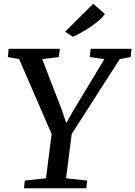

<svg xmlns="http://www.w3.org/2000/svg" viewBox="-20 -1003 721 1023"><path d="M299 -743 293 -699 205 -688 310 -416 333 -347 369 -411 536 -688 458 -699 463 -743H681L676 -699L618 -688L362 -289L332 -53L444 -41L440 0H108L112 -41L225 -53L255 -289L82 -688L22 -699L26 -743ZM477 -983 539 -928Q517 -897 462 -860Q407 -823 368 -807L327 -834Z"/></svg>

Font: Koeln Type Serif
Style: Italic
Weight: 400
Italic angle: -8°
Designer: Eben Sorkin
Foundry: Eben Sorkin
Version: Version 2.002